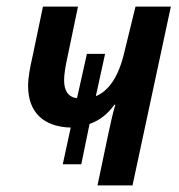

<svg xmlns="http://www.w3.org/2000/svg" viewBox="-20 -561 541 581"><path d="M275 0H381L497 -541H390L357 -406C339 -326 307 -285 270 -270L298 -398H243L213 -264C186 -267 174 -287 174 -318C174 -333 177 -355 182 -378L216 -541H110L78 -388C71 -358 65 -326 65 -301C65 -221 112 -177 194 -175L170 -64H226L251 -186C281 -196 307 -217 326 -244H329C321 -217 315 -190 308 -157Z"/></svg>

Font: Noto Sans Display SemiCondensed Medium
Style: Italic
Weight: 500
Width: 4
Italic angle: -12°
Designer: Monotype Design Team
Foundry: Monotype Imaging Inc.
Version: Version 1.900